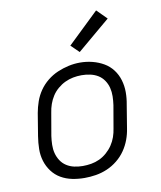

<svg xmlns="http://www.w3.org/2000/svg" viewBox="-87 -843 773 921"><g transform="rotate(-10 300.0 -383.0)"><path d="M251 8Q220 8 190.5 2Q161 -4 136 -18.5Q111 -33 93.5 -56.5Q76 -80 67.5 -108Q59 -136 59.5 -166.5Q60 -197 65 -228L83 -338Q88 -366 97.5 -393Q107 -420 123.5 -444Q140 -468 163.5 -487Q187 -506 214 -517.5Q241 -529 268.5 -535Q296 -541 324 -541Q355 -541 384.5 -533.5Q414 -526 439 -511.5Q464 -497 481.5 -474Q499 -451 507.5 -422.5Q516 -394 516 -363.5Q516 -333 510 -302L492 -192Q488 -164 478 -137Q468 -110 451.5 -86Q435 -62 411.5 -43Q388 -24 361 -12.5Q334 -1 306 3.5Q278 8 251 8ZM252 -50Q273 -50 293.5 -53.5Q314 -57 333.5 -66Q353 -75 370 -90Q387 -105 399 -123Q411 -141 418 -161Q425 -181 428 -202L447 -312Q450 -333 450.5 -354.5Q451 -376 446 -396Q441 -416 429.5 -433Q418 -450 401 -460.5Q384 -471 363 -475.5Q342 -480 321 -480Q300 -480 279.5 -476Q259 -472 240 -463Q221 -454 204 -439.5Q187 -425 175.5 -407Q164 -389 157 -369Q150 -349 147 -328L128 -218Q125 -197 124.5 -175.5Q124 -154 129 -134.5Q134 -115 145 -98Q156 -81 173 -70Q190 -59 210.5 -54.5Q231 -50 252 -50ZM332 -591 293 -629 444 -774 492 -726Z"/></g></svg>

Font: Iosevka Curly LtExObl
Style: Regular
Weight: 300
Width: 7
Italic angle: -9°
Monospace: yes
Designer: Belleve Invis
Foundry: Belleve Invis
Version: Version 11.1.0; ttfautohint (v1.8.3)